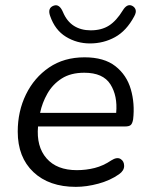

<svg xmlns="http://www.w3.org/2000/svg" viewBox="-20 -718 582 747"><path d="M275 9Q171 9 110 -48.5Q49 -106 49 -206Q49 -285 81 -350.5Q113 -416 171 -455.5Q229 -495 309 -495Q385 -495 429 -460.5Q473 -426 489 -370.5Q505 -315 498 -254Q495 -237 488.5 -231.5Q482 -226 467 -226H128Q121 -148 161 -102Q201 -56 279 -56Q315 -56 348.5 -64.5Q382 -73 413 -94Q435 -108 449 -99.5Q463 -91 463 -72.5Q463 -54 443 -40Q409 -16 363 -3.5Q317 9 275 9ZM308 -435Q255 -435 220 -412.5Q185 -390 164.5 -354Q144 -318 136 -279H432Q438 -345 409.5 -390Q381 -435 308 -435ZM330 -549Q279 -549 236.5 -575Q194 -601 175 -656Q164 -687 189 -696Q211 -704 225 -671Q240 -635 267.5 -617.5Q295 -600 333 -600Q375 -600 404 -618.5Q433 -637 458 -678Q474 -704 493 -696Q504 -691 507.5 -680.5Q511 -670 502 -654Q472 -598 427.5 -573.5Q383 -549 330 -549Z"/></svg>

Font: Nunito
Style: Italic
Weight: 400
Italic angle: -9°
Designer: Vernon Adams
Foundry: Vernon Adams
Version: Version 3.601; ttfautohint (v1.8.2.53-6de2)